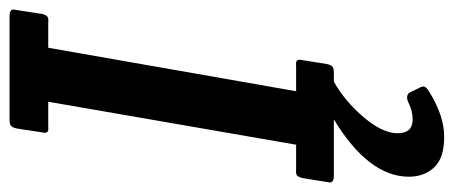

<svg xmlns="http://www.w3.org/2000/svg" viewBox="-301 -425 950 402"><g transform="rotate(-90 174.0 -224.0)"><path d="M341 -679Q355 -679 355 -671Q355 -668 354 -664L346 -612Q344 -603 340.5 -600Q337 -597 327 -598H275L184 -79H236Q246 -80 248.5 -77Q251 -74 249 -65L241 -15Q239 -6 235.5 -3Q232 0 222 0H204Q163 23 129.5 62.5Q96 102 96 133.5Q96 165 125 165Q142 165 159.5 156.5Q177 148 183 162L190 177Q195 185 193.5 189.5Q192 194 184 199Q133 231 88.5 231Q44 231 24.5 210Q5 189 5 157Q5 73 125 0H7Q-7 0 -7 -8Q-7 -11 -6 -15L2 -65Q4 -74 7.5 -77Q11 -80 21 -79H72L162 -598H111Q101 -597 98.5 -600Q96 -603 98 -612L106 -664Q108 -673 111.5 -676Q115 -679 125 -679Z"/></g></svg>

Font: Crete Round
Style: Italic
Weight: 400
Designer: Veronika Burian
Foundry: TypeTogether
Version: Version 1.001; ttfautohint (v1.6)